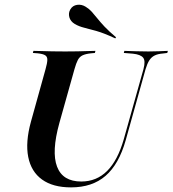

<svg xmlns="http://www.w3.org/2000/svg" viewBox="-20 -788 736 819"><path d="M283.1 11.3Q205.6 11.3 159.3 -22.2Q112.9 -55.6 100.4 -118.5Q87.9 -181.5 112.1 -269.4L174.2 -492.7Q181.5 -518.5 181.9 -532.3Q182.3 -546 173 -552Q163.7 -558.1 141.1 -560.5L120.2 -562.1L122.6 -571Q137.1 -571 157.3 -570.2Q177.4 -569.4 202.8 -569Q228.2 -568.5 257.3 -568.5H258.9Q287.1 -568.5 310.9 -569Q334.7 -569.4 354 -570.2Q373.4 -571 387.1 -571L384.7 -562.1L367.7 -560.5Q345.2 -558.1 332.3 -552Q319.4 -546 312.1 -532.3Q304.8 -518.5 297.6 -492.7L233.1 -262.9Q199.2 -140.3 223.4 -77Q247.6 -13.7 326.6 -13.7Q391.9 -13.7 437.1 -58.9Q482.3 -104 508.1 -194.4L591.9 -492.7Q601.6 -529 590.3 -542.3Q579 -555.6 547.6 -558.9L508.1 -562.1L510.5 -571Q532.3 -570.2 559.7 -569.4Q587.1 -568.5 612.9 -568.5Q637.1 -568.5 657.3 -569.4Q677.4 -570.2 696 -571L693.5 -562.1L674.2 -559.7Q653.2 -558.1 639.5 -551.2Q625.8 -544.4 616.9 -530.6Q608.1 -516.9 600.8 -492.7L516.1 -189.5Q487.1 -87.1 430.2 -37.9Q373.4 11.3 283.1 11.3ZM471.8 -624.2Q423.4 -646.8 391.9 -655.6Q360.5 -664.5 339.1 -669.8Q317.7 -675 299.2 -685.5Q280.6 -696.8 275.8 -714.5Q271 -732.3 279.8 -747.6Q289.5 -764.5 308.9 -767.3Q328.2 -770.2 346 -758.9Q360.5 -750 371.4 -737.9Q382.3 -725.8 394.8 -710.1Q407.3 -694.4 425.8 -674.6Q444.4 -654.8 475 -629Z"/></svg>

Font: Playfair 144pt
Style: Bold Italic
Weight: 700
Italic angle: -15.6°
Designer: Claus Eggers Sørensen
Foundry: Claus Eggers Sørensen
Version: Version 2.203